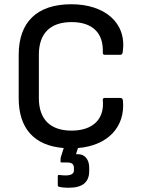

<svg xmlns="http://www.w3.org/2000/svg" viewBox="-20 -687 663 904"><path d="M303 197C369 197 400 171 400 118V103C400 65 381 39 347 39H338L347 10C484 -1 570 -86 559 -212C558 -221 555 -226 546 -226H473C467 -226 463 -222 464 -216C473 -125 416 -72 317 -72C217 -72 163 -125 163 -225V-430C163 -530 217 -583 317 -583C416 -583 468 -531 464 -440C463 -433 467 -429 473 -429H547C555 -429 557 -436 558 -443C578 -582 470 -667 316 -667C154 -667 68 -583 68 -429V-225C68 -83 140 -1 280 10L267 51C265 57 265 66 265 72C265 77 266 78 272 78H294C317 78 328 84 328 104V116C328 130 316 139 288 139C280 139 269 138 260 137C253 136 252 138 252 145V184C252 190 254 192 260 193C274 196 289 197 303 197Z"/></svg>

Font: Sofia Sans Cond SemiBold
Style: Regular
Weight: 600
Width: 3
Designer: Botio Nikoltchev, Ani Petrova
Foundry: lettersoup
Version: Version 4.100